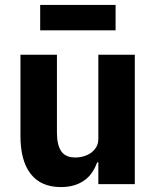

<svg xmlns="http://www.w3.org/2000/svg" viewBox="-20 -747 636 779"><path d="M63 0ZM379 -88H374Q367 -68 355.5 -50Q344 -32 326 -18Q308 -4 283.5 4Q259 12 227 12Q146 12 104.5 -41.5Q63 -95 63 -195V-525H211V-208Q211 -160 228 -134Q245 -108 286 -108Q303 -108 320 -113Q337 -118 350 -127.5Q363 -137 371 -151Q379 -165 379 -184V-525H527V0H379ZM143 -727H449V-624H143Z"/></svg>

Font: Aneliza ExtraBold
Style: Regular
Weight: 800
Designer: Mike Abbink, Paul van der Laan, Pieter van Rosmalen
Foundry: Bold Monday
Version: Version 3.001;September 8, 2019;FontCreator 11.5.0.2425 64-b